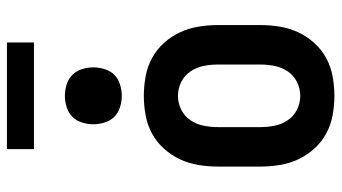

<svg xmlns="http://www.w3.org/2000/svg" viewBox="-230 -722 961 540"><g transform="rotate(-90 250.0 -452.5)"><path d="M250 8Q223 8 195.5 3Q168 -2 144 -15Q120 -28 101.5 -48.5Q83 -69 71.5 -93.5Q60 -118 55.5 -145.5Q51 -173 51 -200V-320Q51 -347 55.5 -374.5Q60 -402 71.5 -426.5Q83 -451 101.5 -471.5Q120 -492 144 -505Q168 -518 195.5 -523Q223 -528 250 -528Q277 -528 304.5 -523Q332 -518 356 -505Q380 -492 398.5 -471.5Q417 -451 428.5 -426.5Q440 -402 444.5 -374.5Q449 -347 449 -320V-200Q449 -173 444.5 -145.5Q440 -118 428.5 -93.5Q417 -69 398.5 -48.5Q380 -28 356 -15Q332 -2 304.5 3Q277 8 250 8ZM250 -88Q270 -88 288.5 -97Q307 -106 318.5 -123Q330 -140 334 -160Q338 -180 338 -200V-320Q338 -340 334 -360Q330 -380 318.5 -397Q307 -414 288.5 -423Q270 -432 250 -432Q230 -432 211.5 -423Q193 -414 181.5 -397Q170 -380 166 -360Q162 -340 162 -320V-200Q162 -180 166 -160Q170 -140 181.5 -123Q193 -106 211.5 -97Q230 -88 250 -88ZM250 -590Q234 -590 218 -595Q202 -600 191 -611Q180 -622 175 -638Q170 -654 170 -670Q170 -686 175 -702Q180 -718 191 -729Q202 -740 218 -745Q234 -750 250 -750Q266 -750 282 -745Q298 -740 309 -729Q320 -718 325 -702Q330 -686 330 -670Q330 -654 325 -638Q320 -622 309 -611Q298 -600 282 -595Q266 -590 250 -590ZM100 -837V-913H400V-837Z"/></g></svg>

Font: Iosevka Custom
Style: Bold
Weight: 700
Monospace: yes
Designer: Belleve Invis
Foundry: Belleve Invis
Version: Version 30.3.3; ttfautohint (v1.8.3)